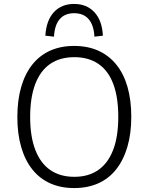

<svg xmlns="http://www.w3.org/2000/svg" viewBox="-20 -946 753 974"><path d="M356 8Q288 8 234.5 -16Q181 -40 144 -86.5Q107 -133 87.5 -200Q68 -267 68 -352Q68 -438 87.5 -505Q107 -572 144 -618.5Q181 -665 234.5 -689Q288 -713 356 -713Q425 -713 478.5 -689Q532 -665 569.5 -619Q607 -573 626.5 -506Q646 -439 646 -353Q646 -268 626 -200.5Q606 -133 569 -86.5Q532 -40 478.5 -16Q425 8 356 8ZM357 -49Q429 -49 478.5 -83.5Q528 -118 554 -185.5Q580 -253 580 -353Q580 -453 554.5 -520.5Q529 -588 479 -622Q429 -656 357 -656Q285 -656 235 -622Q185 -588 159 -520Q133 -452 133 -352Q133 -254 159 -186Q185 -118 235 -83.5Q285 -49 357 -49ZM254 -760 210 -765Q215 -843 253.5 -884.5Q292 -926 356 -926Q420 -926 459 -884Q498 -842 502 -765L459 -760Q456 -818 430 -848.5Q404 -879 356 -879Q309 -879 283 -849Q257 -819 254 -760Z"/></svg>

Font: Nunito Sans 10pt SemiCondensed Light
Style: Regular
Weight: 300
Width: 4
Designer: Vernon Adams
Foundry: Vernon Adams
Version: Version 3.101;gftools[0.9.27]